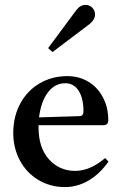

<svg xmlns="http://www.w3.org/2000/svg" viewBox="-20 -754 494 782"><path d="M422 -96Q385 -44 339.5 -18Q294 8 245 8Q185 8 136.5 -21Q88 -50 61 -100.5Q34 -151 34 -212Q34 -279 62.5 -332Q91 -385 141.5 -414.5Q192 -444 254 -444Q303 -444 341 -420.5Q379 -397 400 -356Q421 -315 421 -265Q421 -244 401 -244H137V-235Q137 -152 179.5 -105Q222 -58 286 -58Q347 -58 408 -110ZM139 -276 304 -281Q320 -281 320 -301Q320 -353 300.5 -384Q281 -415 246 -415Q203 -415 175 -377.5Q147 -340 139 -276ZM176 -558 291 -713Q307 -734 328 -734Q345 -734 356 -722.5Q367 -711 367 -695Q367 -675 346 -657L194 -542Z"/></svg>

Font: Ibarra Real Nova SemiBold
Style: Regular
Weight: 600
Designer: Jose Maria Ribagorda & Octavio Pardo
Foundry: Jose Maria Ribagorda
Version: Version 1.014